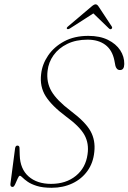

<svg xmlns="http://www.w3.org/2000/svg" viewBox="-20 -880 609 910"><path d="M225 10Q182 10 154.5 1.2Q127 -7.5 111 -18.8Q95 -30 86.8 -38.5Q78.5 -47 74 -47Q69.5 -47 63.8 -33.8Q58 -20.5 52 -7.2Q46 6 40 6Q27.5 6 29.5 -9.5L51.5 -177Q53.5 -190 62.5 -190Q73 -190 72.5 -176.5L73.5 -144.5Q75.5 -79 115.5 -43.8Q155.5 -8.5 222 -8.5Q293 -8.5 339.8 -46.8Q386.5 -85 395 -149Q402.5 -199.5 380.5 -239.8Q358.5 -280 294 -327Q225.5 -378 196.5 -424Q167.5 -470 175 -529.5Q180 -575.5 208 -616.8Q236 -658 284.2 -684Q332.5 -710 398.5 -710Q453.5 -710 491.8 -691Q530 -672 549.8 -641.8Q569.5 -611.5 569 -576.5Q568.5 -548 549 -548Q539.5 -548 534.2 -554Q529 -560 527 -568L522 -594Q512 -643 479.2 -667.5Q446.5 -692 395 -692Q340 -692 299 -672Q258 -652 234 -618.5Q210 -585 205.5 -544.5Q199 -490.5 224 -447.5Q249 -404.5 315 -354.5Q385.5 -301.5 409.2 -258.2Q433 -215 427 -160.5Q422 -108 394.5 -69.8Q367 -31.5 323 -10.8Q279 10 225 10ZM507.5 -742.5Q502.5 -739.5 496 -745.5L422.5 -816.5L312 -745.5Q302 -739.5 298 -743Q293.5 -747 301.5 -754L412.5 -848Q425.5 -859.5 433 -859.5Q441 -859.5 448 -848L510 -754Q514 -747 507.5 -742.5Z"/></svg>

Font: Fraunces 72pt S050 Thin
Style: Italic
Weight: 100
Italic angle: -16°
Version: Version 1.000; ttfautohint (v1.8.3)